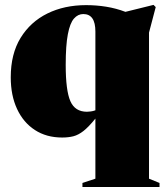

<svg xmlns="http://www.w3.org/2000/svg" viewBox="-20 -548 686 786"><path d="M633 201V217.5H317.5V201L370.5 183.5V-62.5Q343 -28.5 322 -12Q301 4.5 280.5 9.8Q260 15 234.5 15Q170 15 122.8 -15.8Q75.5 -46.5 49.8 -102Q24 -157.5 24 -231.5Q24 -327 64.2 -392.8Q104.5 -458.5 174 -492.8Q243.5 -527 332.5 -527Q374.5 -527 414.8 -520.5Q455 -514 493.5 -499.5L608.5 -528L617.5 -519L590 -414.5V183.5ZM249 -282Q249 -177.5 268 -134Q287 -90.5 336 -90.5Q342.5 -90.5 351.8 -91.8Q361 -93 370.5 -96.5V-419Q370.5 -490.5 321 -490.5Q299 -490.5 282.8 -472Q266.5 -453.5 257.8 -408Q249 -362.5 249 -282Z"/></svg>

Font: Newsreader 72pt ExtraBold
Style: Regular
Weight: 800
Designer: Hugues Gentile
Foundry: Production Type
Version: Version 1.003; ttfautohint (v1.8.3)